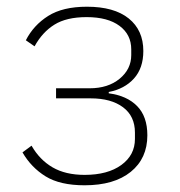

<svg xmlns="http://www.w3.org/2000/svg" viewBox="-20 -540 536 572"><path d="M232 12Q159 12 116 -14.5Q73 -41 47 -86L74 -106Q98 -64 136.5 -41.5Q175 -19 232 -19Q301 -19 341.5 -48.5Q382 -78 382 -126V-145Q382 -194 346.5 -220.5Q311 -247 250 -247H147V-277H247Q302 -277 336.5 -305.5Q371 -334 371 -376V-393Q371 -437 336 -463Q301 -489 238 -489Q178 -489 142 -466.5Q106 -444 83 -402L57 -420Q80 -465 123.5 -492.5Q167 -520 239 -520Q320 -520 363.5 -485Q407 -450 407 -388Q407 -337 379 -306Q351 -275 304 -266V-262Q358 -255 388.5 -224Q419 -193 419 -137Q419 -68 369.5 -28Q320 12 232 12Z"/></svg>

Font: IBM Plex Sans ExtLt
Style: Regular
Weight: 200
Designer: Mike Abbink, Paul van der Laan, Pieter van Rosmalen
Foundry: Bold Monday
Version: Version 3.005